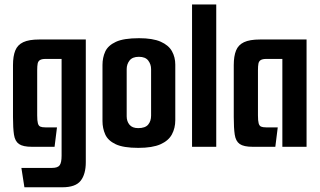

<svg xmlns="http://www.w3.org/2000/svg" viewBox="-20 -643 1403 841"><path d="M86.9 177.3 73.7 92.5H207.7Q233.1 92.5 241.4 80.8Q249.8 69.1 249.8 39.1V-384.9H180.1Q163.3 -384.9 155.2 -380Q147.2 -375.1 145 -364.6Q142.9 -354 142.9 -335.5V-137.4Q142.9 -114.3 145.9 -103.1Q148.9 -91.9 156.4 -88.5Q163.9 -85.1 178.4 -85.1H229.6L219 0H119.8Q80.5 0 63 -12.3Q45.5 -24.6 41.2 -53.3Q36.9 -81.9 36.9 -130.3V-357.9Q36.9 -396.9 46.9 -421.7Q56.8 -446.4 81.8 -458.2Q106.8 -470 151.8 -470H355.8V67.2Q355.8 120.1 333.3 148.7Q310.9 177.3 253 177.3Z M585.9 4.7Q520.4 4.7 486.6 -11.3Q452.8 -27.3 440.9 -54.3Q428.9 -81.3 428.9 -112.6V-358.4Q428.9 -390.7 441 -417.2Q453.2 -443.7 487.5 -459.7Q521.7 -475.7 589 -475.7Q649.3 -475.7 683.9 -460.3Q718.5 -445 733.1 -418.8Q747.8 -392.7 747.8 -359.8V-116.6Q747.8 -82 733 -54.4Q718.2 -26.7 682.9 -11Q647.6 4.7 585.9 4.7ZM585.3 -81.8Q616.1 -81.8 629 -97.2Q641.8 -112.6 641.8 -136.5V-340.2Q641.8 -361.4 629.3 -377.8Q616.8 -394.2 588.3 -394.2Q560.2 -394.2 547.5 -378Q534.9 -361.8 534.9 -340.2V-133.4Q534.9 -111.6 547.2 -96.7Q559.5 -81.8 585.3 -81.8Z M821.2 -623.4H927.2V0H821.2Z M1086.8 0Q1047.5 0 1030 -12.3Q1012.5 -24.6 1008.2 -53.3Q1003.9 -81.9 1003.9 -130.3V-357.9Q1003.9 -396.9 1013.9 -421.7Q1023.8 -446.4 1048.8 -458.2Q1073.8 -470 1118.8 -470H1322.8V0H1216.8V-384.9H1147.1Q1130.3 -384.9 1122.2 -380Q1114.2 -375.1 1112 -364.6Q1109.9 -354 1109.9 -335.5V-137.4Q1109.9 -114.3 1112.9 -103.1Q1115.9 -91.9 1123.4 -88.5Q1130.9 -85.1 1145.4 -85.1H1196.6L1186 0Z"/></svg>

Font: Smooch Sans Thin
Style: Regular
Weight: 100
Designer: Robert E. Leuschke
Foundry: Robert E. Leuschke
Version: Version 1.010